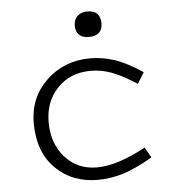

<svg xmlns="http://www.w3.org/2000/svg" viewBox="-50 -711 714 773"><g transform="rotate(-5 307.0 -324.5)"><path d="M329.1 -561Q303.7 -561 289.8 -573.7Q275.9 -586.4 275.9 -611.8Q275.9 -635.3 290.5 -649.7Q305.2 -664.1 330.1 -664.1Q383.8 -664.1 383.8 -611.8Q383.8 -586.4 369.6 -573.7Q355.5 -561 329.1 -561ZM324.2 -424.8Q241.2 -424.8 189.2 -370.8Q137.2 -316.9 137.2 -232.9Q137.2 -146.5 187.5 -90.8Q237.8 -35.2 314.9 -35.2Q398.4 -35.2 513.2 -98.1L537.1 -56.2Q466.8 -15.6 416.3 -0.2Q365.7 15.1 314.9 15.1Q210.9 15.1 144 -51.8Q77.1 -118.7 77.1 -234.9Q77.1 -337.9 148.9 -406.5Q220.7 -475.1 326.2 -475.1Q374 -475.1 422.1 -459.7Q470.2 -444.3 536.1 -400.9L508.8 -356Q443.8 -397.5 403.6 -411.1Q363.3 -424.8 324.2 -424.8Z"/></g></svg>

Font: IntelOne Mono Light
Style: Regular
Weight: 300
Designer: Fred Shallcrass
Foundry: Frere-Jones Type LLC
Version: Version 1.200;hotconv 1.1.0;makeotfexe 2.6.0;FJTRelease1.2